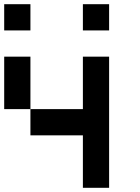

<svg xmlns="http://www.w3.org/2000/svg" viewBox="-20 -895 665 915"><path d="M0 -750V-875H125V-750ZM375 -750V-875H500V-750ZM125 -375H0V-625H125V-375H375V-625H500V0H375V-250H125Z"/></svg>

Font: Tiny5
Style: Regular
Weight: 400
Designer: Stefan Schmidt
Foundry: Made with Bits'n'Picas by Kreative Software
Version: Version 1.002; ttfautohint (v1.8.4.7-5d5b)